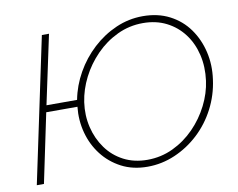

<svg xmlns="http://www.w3.org/2000/svg" viewBox="-78 -819 1147 927"><g transform="rotate(-10 495.5 -355.0)"><path d="M31 0 181 -710H216L144 -372H294Q307 -440 342 -502Q377 -564 429 -612Q481 -660 544 -687.5Q607 -715 676 -715Q750 -715 807 -685.5Q864 -656 900.5 -605Q937 -554 952 -489.5Q967 -425 957 -355Q947 -280 913 -214.5Q879 -149 826.5 -100Q774 -51 709 -23Q644 5 574 5Q502 5 446.5 -24Q391 -53 353.5 -101.5Q316 -150 299.5 -211.5Q283 -273 290 -339H137L66 0ZM579 -28Q646 -28 705 -56Q764 -84 810 -131Q856 -178 885.5 -236.5Q915 -295 923 -355Q932 -422 918 -481.5Q904 -541 870 -586Q836 -631 785.5 -656.5Q735 -682 671 -682Q604 -682 545 -654Q486 -626 440 -579Q394 -532 364.5 -474Q335 -416 326 -355Q317 -291 331 -232.5Q345 -174 378.5 -127.5Q412 -81 463 -54.5Q514 -28 579 -28Z"/></g></svg>

Font: Raleway ExtraLight
Style: Italic
Weight: 200
Italic angle: -12°
Designer: Matt McInerney, Pablo Impallari, Rodrigo Fuenzalida
Foundry: Matt McInerney, Pablo Impallari, Rodrigo Fuenzalida
Version: Version 4.026